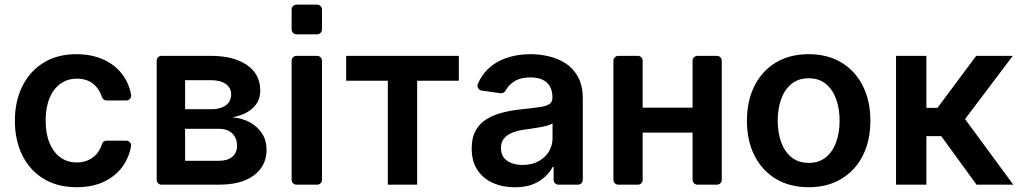

<svg xmlns="http://www.w3.org/2000/svg" viewBox="-20 -782 4317 813"><path d="M164.4 -25.2Q106.2 -60.7 74.6 -124.3Q43 -188.2 43 -270.6Q43 -354 74.9 -417.3Q106.9 -481.5 165.5 -517Q223.4 -552.6 303.6 -552.6Q369.3 -552.6 421.5 -528.4Q473.4 -503.6 503.2 -459.5Q527.3 -425.1 535.2 -380.7Q535.5 -379.6 535.5 -377.1Q535.5 -369 529.5 -362.7Q523.4 -356.5 514.6 -356.5H431.5Q424.7 -356.5 419.2 -360.6Q413.7 -364.7 411.6 -371.1Q402.7 -400.6 380 -422.6Q351.6 -448.9 305.4 -448.9Q266 -448.9 236.2 -427.6Q206.7 -407 190 -367.2Q173.3 -327.4 173.3 -272.7Q173.3 -216.3 189.6 -176.8Q206 -137.1 235.8 -115.4Q265.3 -94.1 305.4 -94.1Q334.2 -94.1 356.5 -105.1Q378.9 -115.8 394.2 -136.4Q405.9 -152.7 411.6 -171.5Q413.4 -178.3 418.9 -182.4Q424.4 -186.4 431.5 -186.4H514.6Q523.1 -186.4 529.1 -180.4Q535.2 -174.4 535.2 -165.8Q535.2 -163.4 534.8 -161.9Q527 -119 503.9 -83.8Q475.1 -40.1 423.7 -14.2Q373.6 10.7 304.3 10.7Q222.7 10.7 164.4 -25.2Z M643.5 -20.6V-524.9Q643.5 -533.4 649.5 -539.4Q655.5 -545.5 664.1 -545.5H872.5Q969.8 -545.5 1025.6 -506.7Q1082 -468 1082 -398.8Q1082 -353 1050.1 -324.2Q1019.2 -295.5 963.8 -285.2Q1006.7 -281.6 1039.1 -263.5Q1071.4 -245.4 1090.2 -215.9Q1108.7 -186.8 1108.7 -148.1Q1108.7 -103 1084.9 -69.6Q1061.4 -36.6 1016.3 -18.1Q971.6 0 907.7 0H664.1Q655.5 0 649.5 -6Q643.5 -12.1 643.5 -20.6ZM907.7 -101.2Q942.8 -101.2 963.4 -117.9Q983.7 -134.9 983.7 -164.1Q983.7 -197.8 963.4 -217Q943.5 -236.5 907.7 -236.5H763.8V-101.2ZM875 -319.6Q902 -319.6 920.1 -327.4Q938.9 -334.9 948.9 -348.7Q958.8 -362.9 958.8 -382.5Q958.8 -410.5 935.7 -426.5Q913 -442.5 872.5 -442.5H763.8V-319.6Z M1214.8 -20.6V-524.5Q1214.8 -533.4 1220.9 -539.4Q1226.9 -545.5 1235.8 -545.5H1322.8Q1331.3 -545.5 1337.4 -539.4Q1343.4 -533.4 1343.4 -524.5V-20.6Q1343.4 -12.1 1337.4 -6Q1331.3 0 1322.8 0H1235.8Q1226.9 0 1220.9 -6Q1214.8 -12.1 1214.8 -20.6ZM1214.8 -741.5Q1214.8 -750 1220.9 -756.2Q1226.9 -762.4 1235.8 -762.4H1322.8Q1331.3 -762.4 1337.4 -756.2Q1343.4 -750 1343.4 -741.5V-657.7Q1343.4 -649.1 1337.4 -642.9Q1331.3 -636.7 1322.8 -636.7H1235.8Q1226.9 -636.7 1220.9 -642.9Q1214.8 -649.1 1214.8 -657.7Z M1622.2 -440H1445.7V-545.5H1922.9V-440H1746.4V0H1622.2Z M2066.4 -7.8Q2024.9 -26.6 2001.1 -62.9Q1977.3 -99.4 1977.3 -153.1Q1977.3 -199.2 1994.3 -229.4Q2011.4 -259.9 2040.8 -277.7Q2070.7 -296.2 2107.2 -305Q2144.5 -314.6 2184.3 -318.9Q2228 -323.2 2262.1 -328.1Q2291.5 -331.7 2305.4 -340.9Q2319.2 -349.4 2319.2 -367.9V-370Q2319.2 -410.2 2295.5 -432.2Q2271.3 -454.2 2226.9 -454.2Q2179.3 -454.2 2152 -433.6Q2131.7 -418.7 2120.7 -398.1Q2117.5 -392.4 2111.7 -389.4Q2105.8 -386.4 2099.4 -387.1L2019.9 -398.4Q2012.1 -399.5 2006.9 -405.5Q2001.8 -411.6 2001.8 -419Q2001.8 -422.6 2003.6 -427.2Q2018.5 -461.6 2041.9 -485.4Q2075.3 -519.2 2121.8 -535.5Q2168.7 -552.6 2226.2 -552.6Q2264.6 -552.6 2304.7 -543.3Q2342.7 -534.4 2376.1 -513.1Q2408.4 -491.5 2427.9 -455.6Q2447.8 -419 2447.8 -365.1V-20.6Q2447.8 -12.1 2441.6 -6Q2435.4 0 2426.8 0H2344.8Q2336.3 0 2330.3 -6Q2324.2 -12.1 2324.2 -20.6V-74.9H2320Q2308.6 -52.6 2286.9 -32.7Q2265.3 -12.8 2234 -0.7Q2202.1 11 2159.8 11Q2108.3 11 2066.4 -7.8ZM2127.1 -101.6Q2152.7 -83.5 2193.2 -83.5Q2231.2 -83.5 2260.3 -99.1Q2288.7 -114.7 2304 -139.9Q2319.6 -165.8 2319.6 -195.7V-259.9Q2312.9 -254.6 2299 -250.7Q2284.8 -246.4 2267 -243.3L2231.9 -237.6L2201.7 -233.3Q2172.6 -229.4 2150.2 -220.5Q2126.8 -211.3 2114.3 -195.7Q2101.2 -180.4 2101.2 -155.2Q2101.2 -119.7 2127.1 -101.6Z M2577.4 -20.6V-524.9Q2577.4 -533.4 2583.6 -539.4Q2589.8 -545.5 2598.4 -545.5H2680.8Q2689.3 -545.5 2695.3 -539.4Q2701.3 -533.4 2701.3 -524.9V-326H2912.6V-524.9Q2912.6 -533.4 2918.9 -539.4Q2925.1 -545.5 2933.6 -545.5H3015.6Q3024.1 -545.5 3030.2 -539.4Q3036.2 -533.4 3036.2 -524.9V-20.6Q3036.2 -12.1 3030.2 -6Q3024.1 0 3015.6 0H2933.6Q2925.1 0 2918.9 -6Q2912.6 -12.1 2912.6 -20.6V-220.5H2701.3V-20.6Q2701.3 -12.1 2695.3 -6Q2689.3 0 2680.8 0H2598.4Q2589.8 0 2583.6 -6Q2577.4 -12.1 2577.4 -20.6Z M3142.8 -270.6Q3142.8 -355.1 3174.9 -418.7Q3207 -482.2 3265.6 -517.4Q3324.2 -552.6 3404.1 -552.6Q3484 -552.6 3542.6 -517.4Q3601.2 -482.2 3633.3 -418.7Q3665.5 -355.1 3665.5 -270.6Q3665.5 -186.1 3633.3 -122.9Q3601.2 -59.7 3542.6 -24.5Q3484 10.7 3404.1 10.7Q3324.2 10.7 3265.6 -24.5Q3207 -59.7 3174.9 -122.9Q3142.8 -186.1 3142.8 -270.6ZM3535.2 -271Q3535.2 -321 3520.8 -361.7Q3506.4 -402.3 3477.3 -426.5Q3448.2 -450.6 3404.8 -450.6Q3360.4 -450.6 3331.1 -426.5Q3301.8 -402.3 3287.5 -361.7Q3273.1 -321 3273.1 -271Q3273.1 -221.2 3287.5 -180.8Q3301.8 -140.3 3331.1 -116.3Q3360.4 -92.3 3404.8 -92.3Q3448.2 -92.3 3477.3 -116.3Q3506.4 -140.3 3520.8 -180.8Q3535.2 -221.2 3535.2 -271Z M3774.1 -545.5H3902.7V-325.3H3949.6L4113.6 -545.5H4268.5L4066.4 -277.7L4270.6 0H4115.1L3965.6 -205.6H3902.7V0H3774.1Z"/></svg>

Font: DeltaSans SemiBold
Style: Regular
Weight: 600
Designer: Rasmus Andersson
Foundry: rsms
Version: Version 3.012